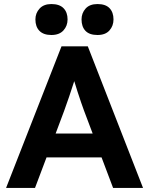

<svg xmlns="http://www.w3.org/2000/svg" viewBox="-20 -929 737 949"><path d="M10 0 284 -700H414L687 0H539L482 -151H210L153 0ZM297 -381 255 -269H438L395 -383Q389 -398 381 -422.5Q373 -447 363.5 -475Q354 -503 347 -528Q335 -491 322 -452Q309 -413 297 -381ZM462 -756Q422 -756 402.5 -776.5Q383 -797 383 -833Q383 -864 403 -886.5Q423 -909 462 -909Q502 -909 521.5 -888.5Q541 -868 541 -833Q541 -801 521 -778.5Q501 -756 462 -756ZM234 -756Q195 -756 175 -776.5Q155 -797 155 -833Q155 -864 175.5 -886.5Q196 -909 234 -909Q274 -909 294 -888.5Q314 -868 314 -833Q314 -801 293.5 -778.5Q273 -756 234 -756Z"/></svg>

Font: Lexend SemiBold
Style: Regular
Weight: 600
Designer: Bonnie Shaver-Troup, Thomas Jockin
Foundry: Lexend
Version: Version 1.005; ttfautohint (v1.8.3)